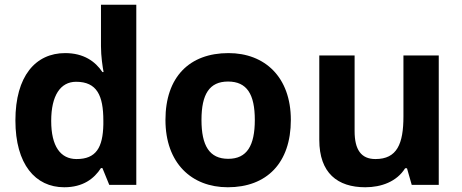

<svg xmlns="http://www.w3.org/2000/svg" viewBox="-20 -831 1949 810"><path d="M251 -41C330 -41 377 -77 406 -122H412L441 -51H555V-811H406V-636C406 -593 413 -548 417 -527H412C382 -572 333 -607 255 -607C130 -607 45 -510 45 -323C45 -138 129 -41 251 -41ZM303 -160C235 -160 196 -214 196 -321C196 -428 235 -486 301 -486C389 -486 416 -428 416 -322V-306C414 -208 385 -160 303 -160Z M1207 -325C1207 -506 1097 -607 944 -607C779 -607 678 -506 678 -325C678 -143 788 -41 941 -41C1105 -41 1207 -143 1207 -325ZM830 -325C830 -433 863 -487 942 -487C1022 -487 1055 -433 1055 -325C1055 -217 1022 -161 943 -161C863 -161 830 -217 830 -325Z M1831 -597H1682V-340C1682 -224 1655 -160 1564 -160C1503 -160 1476 -200 1476 -278V-597H1327V-241C1327 -101 1404 -41 1521 -41C1589 -41 1654 -65 1689 -121H1697L1717 -51H1831Z"/></svg>

Font: Noto Sans Tamil UI
Style: Bold
Weight: 700
Designer: Jelle Bosma - Monotype Design Team
Foundry: Monotype Imaging Inc.
Version: Version 2.004